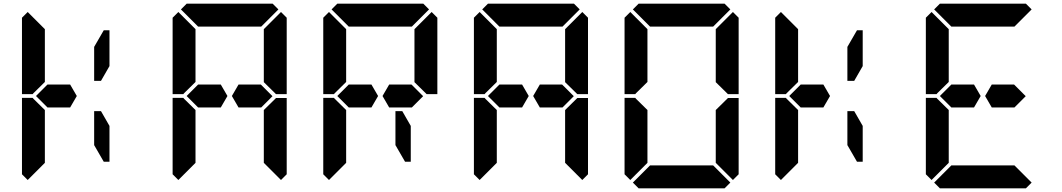

<svg xmlns="http://www.w3.org/2000/svg" viewBox="-20 -1020 5752 1040"><path d="M161 -515 157 -510H99V-924L130 -955L223 -862V-698V-590V-576ZM223 -144V-138L130 -45L99 -76V-490H157L161 -485L223 -424V-384V-302ZM490 -766 542 -856H573V-662L527 -582H490ZM573 -338V-144H542L490 -234V-418H527ZM360 -562 396 -500 360 -438H301H264H237L175 -500L237 -562H264H301Z M977 -515 973 -510H915V-924L946 -955L1039 -862V-698V-590V-576ZM1393 -562 1456 -499 1395 -438H1367H1331H1272L1236 -500L1272 -562H1331H1368ZM1039 -144V-138L946 -45L915 -76V-490H973L977 -485L1039 -424V-384V-302ZM1471 -485 1475 -489H1533V-76L1502 -45L1409 -138V-144V-302V-396V-424ZM1502 -955 1533 -924V-510H1475L1471 -514L1409 -575V-586V-698V-856V-862ZM960 -969 991 -1000H1162H1286H1457L1488 -969L1395 -876H1370H1286H1162H1078H1059H1053ZM1176 -562 1212 -500 1176 -438H1117H1080H1053L991 -500L1053 -562H1080H1117Z M1793 -515 1789 -510H1731V-924L1762 -955L1855 -862V-698V-590V-576ZM2209 -562 2272 -499 2211 -438H2183H2147H2088L2052 -500L2088 -562H2147H2184ZM1855 -144V-138L1762 -45L1731 -76V-490H1789L1793 -485L1855 -424V-384V-302ZM2318 -955 2349 -924V-510H2291L2287 -514L2225 -575V-586V-698V-856V-862ZM2205 -338V-144H2174L2122 -234V-418H2159ZM1776 -969 1807 -1000H1978H2102H2273L2304 -969L2211 -876H2186H2102H1978H1894H1875H1869ZM1992 -562 2028 -500 1992 -438H1933H1896H1869L1807 -500L1869 -562H1896H1933Z M2609 -515 2605 -510H2547V-924L2578 -955L2671 -862V-698V-590V-576ZM3025 -562 3088 -499 3027 -438H2999H2963H2904L2868 -500L2904 -562H2963H3000ZM2671 -144V-138L2578 -45L2547 -76V-490H2605L2609 -485L2671 -424V-384V-302ZM3103 -485 3107 -489H3165V-76L3134 -45L3041 -138V-144V-302V-396V-424ZM3134 -955 3165 -924V-510H3107L3103 -514L3041 -575V-586V-698V-856V-862ZM2592 -969 2623 -1000H2794H2918H3089L3120 -969L3027 -876H3002H2918H2794H2710H2691H2685ZM2808 -562 2844 -500 2808 -438H2749H2712H2685L2623 -500L2685 -562H2712H2749Z M3425 -515 3421 -510H3363V-924L3394 -955L3487 -862V-698V-590V-576ZM3487 -144V-138L3394 -45L3363 -76V-490H3421L3425 -485L3487 -424V-384V-302ZM3919 -485 3923 -489H3981V-76L3950 -45L3857 -138V-144V-302V-396V-424ZM3950 -955 3981 -924V-510H3923L3919 -514L3857 -575V-586V-698V-856V-862ZM3936 -31 3905 0H3734H3610H3439L3408 -31L3501 -124H3526H3610H3734H3818H3843ZM3408 -969 3439 -1000H3610H3734H3905L3936 -969L3843 -876H3818H3734H3610H3526H3507H3501Z M4241 -515 4237 -510H4179V-924L4210 -955L4303 -862V-698V-590V-576ZM4303 -144V-138L4210 -45L4179 -76V-490H4237L4241 -485L4303 -424V-384V-302ZM4570 -766 4622 -856H4653V-662L4607 -582H4570ZM4653 -338V-144H4622L4570 -234V-418H4607ZM4440 -562 4476 -500 4440 -438H4381H4344H4317L4255 -500L4317 -562H4344H4381Z M5057 -515 5053 -510H4995V-924L5026 -955L5119 -862V-698V-590V-576ZM5473 -562 5536 -499 5475 -438H5447H5411H5352L5316 -500L5352 -562H5411H5448ZM5119 -144V-138L5026 -45L4995 -76V-490H5053L5057 -485L5119 -424V-384V-302ZM5568 -31 5537 0H5366H5242H5071L5040 -31L5133 -124H5158H5242H5366H5450H5475ZM5040 -969 5071 -1000H5242H5366H5537L5568 -969L5475 -876H5450H5366H5242H5158H5139H5133ZM5256 -562 5292 -500 5256 -438H5197H5160H5133L5071 -500L5133 -562H5160H5197Z"/></svg>

Font: DSEG14 Classic
Style: Bold
Weight: 700
Designer: Keshikan(Twitter:@keshinomi_88pro)
Version: Version 0.46